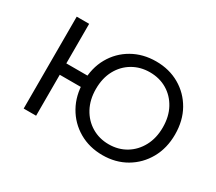

<svg xmlns="http://www.w3.org/2000/svg" viewBox="-103 -738 1071 950"><g transform="rotate(30 432.5 -262.5)"><path d="M101 0V-525H172V-299H332V-234H172V0ZM553 5Q478 5 418.5 -29.5Q359 -64 325 -124.5Q291 -185 291 -263Q291 -342 325 -402Q359 -462 418.5 -496Q478 -530 553 -530Q628 -530 687 -496Q746 -462 780 -402Q814 -342 814 -263Q814 -185 780 -124.5Q746 -64 687 -29.5Q628 5 553 5ZM553 -57Q608 -57 651 -83Q694 -109 719 -155.5Q744 -202 744 -263Q744 -325 719 -371Q694 -417 651 -442.5Q608 -468 553 -468Q499 -468 455.5 -442.5Q412 -417 387 -371Q362 -325 362 -263Q362 -202 387 -155.5Q412 -109 455.5 -83Q499 -57 553 -57Z"/></g></svg>

Font: MOST Montserrat
Style: Regular
Weight: 400
Designer: Julieta Ulanovsky
Foundry: Julieta Ulanovsky
Version: Version 8.000;March 11, 2024;FontCreator 15.0.0.2926 64-bit